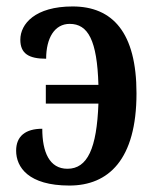

<svg xmlns="http://www.w3.org/2000/svg" viewBox="-20 -567 481 595"><path d="M195 8C316 8 403 -72 403 -278C403 -466 329 -547 205 -547C89 -547 43 -493 43 -444C43 -401 69 -385 123 -385C123 -449 149 -493 196 -493C253 -493 281 -442 285 -304H122V-246H285C280 -107 251 -44 189 -44C133 -44 111 -96 111 -168C59 -168 30 -145 30 -100C30 -49 68 8 195 8Z"/></svg>

Font: Noto Serif Condensed Semi
Style: Regular
Weight: 600
Width: 3
Designer: Monotype Design Team
Foundry: Monotype Imaging Inc.
Version: Version 1.002